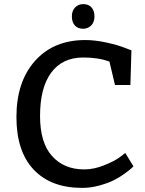

<svg xmlns="http://www.w3.org/2000/svg" viewBox="-20 -905 705 935"><path d="M385 -885Q411 -885 425.5 -869Q440 -853 440 -825Q440 -797 424 -781Q408 -765 385 -765Q359 -765 344.5 -781Q330 -797 330 -825Q330 -853 346 -869Q362 -885 385 -885ZM540 -491 513 -605Q460 -625 385 -625Q284 -625 229.5 -551.5Q175 -478 175 -340Q175 -210 233.5 -145Q292 -80 390 -80Q437 -80 487 -100Q537 -120 564 -140L590 -160L630 -95Q626 -91 618.5 -84Q611 -77 585.5 -58.5Q560 -40 532.5 -26.5Q505 -13 463.5 -1.5Q422 10 380 10Q228 10 144 -79Q60 -168 60 -335Q60 -507 150.5 -608.5Q241 -710 395 -710Q444 -710 500 -697.5Q556 -685 588 -672L620 -660L615 -491Z"/></svg>

Font: Bitter
Style: Regular
Weight: 400
Designer: Sol Matas
Foundry: Sol Matas
Version: Version 1.300;PS 001.300;hotconv 1.0.70;makeotf.lib2.5.58329